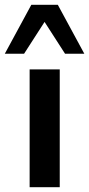

<svg xmlns="http://www.w3.org/2000/svg" viewBox="-58 -777 370 797"><path d="M65 0V-489H190V0ZM-38 -554 72 -757H182L292 -554H212L127 -686L42 -554Z"/></svg>

Font: Nunito Sans
Style: Bold
Weight: 700
Designer: Vernon Adams
Foundry: Vernon Adams
Version: Version 3.101; ttfautohint (v1.8.4.7-5d5b);gftools[0.9.27]